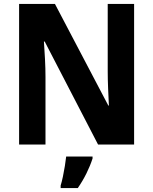

<svg xmlns="http://www.w3.org/2000/svg" viewBox="-20 -734 778 975"><path d="M661 0H478L207 -523H203Q206 -482 208.5 -433.5Q211 -385 211 -344V0H77V-714H259L530 -198H533Q531 -236 529 -284.5Q527 -333 527 -371V-714H661ZM450 71Q438 108 419 146.5Q400 185 375 221H288V208Q294 189 299.5 162.5Q305 136 309.5 108.5Q314 81 316 61H450Z"/></svg>

Font: Noto Sans Lao UI SemCond
Style: Bold
Weight: 700
Width: 4
Designer: Monotype Design Team
Foundry: Monotype Imaging Inc.
Version: Version 2.000; ttfautohint (v1.8.4.7-5d5b)